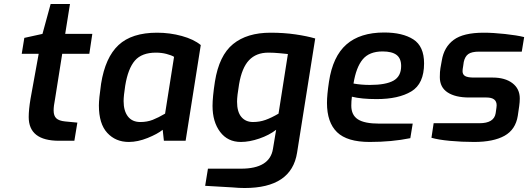

<svg xmlns="http://www.w3.org/2000/svg" viewBox="-20 -706 2649 963"><path d="M124 -119Q124 -156 133 -210L174 -436H89L102 -516L193 -536L234 -686H331L307 -536H443L428 -436H292L256 -209Q249 -174 249 -152Q249 -125 262.5 -112.5Q276 -100 306 -97L368 -91L353 0H276Q124 0 124 -119Z M476 -177Q476 -209 487 -286Q508 -418 574.5 -480Q641 -542 768 -542Q832 -542 892 -525.5Q952 -509 987 -480L911 0H802L796 -55Q770 -34 720.5 -14Q671 6 626 6Q560 6 518 -39.5Q476 -85 476 -177ZM808 -136 853 -421Q840 -429 815 -435.5Q790 -442 762 -442Q691 -442 656.5 -402Q622 -362 608 -276Q600 -225 600 -199Q600 -150 621.5 -122Q643 -94 684 -94Q718 -94 746 -105Q774 -116 808 -136Z M1009 226 1023 140H1189Q1333 140 1349 41L1365 -55Q1330 -28 1280.5 -11Q1231 6 1188 6Q1122 6 1084 -44.5Q1046 -95 1046 -175Q1046 -219 1058 -297Q1079 -428 1149 -485Q1219 -542 1337 -542Q1404 -542 1462 -533.5Q1520 -525 1561 -513L1470 60Q1442 237 1207 237Q1178 237 1147 234ZM1377 -136 1424 -435Q1415 -436 1384 -439Q1353 -442 1326 -442Q1265 -442 1229 -404Q1193 -366 1179 -283Q1169 -224 1169 -196Q1169 -145 1190.5 -119.5Q1212 -94 1249 -94Q1282 -94 1311.5 -104.5Q1341 -115 1377 -136Z M1620 -190Q1620 -230 1630 -296Q1649 -423 1717.5 -483Q1786 -543 1907 -543Q1999 -543 2053 -508.5Q2107 -474 2107 -388Q2107 -286 2043 -247.5Q1979 -209 1869 -209Q1793 -209 1745 -221Q1742 -199 1742 -176Q1742 -129 1775 -107.5Q1808 -86 1882 -86H2050L2038 -13Q1945 6 1834 6Q1721 6 1670.5 -43Q1620 -92 1620 -190ZM1992 -375Q1992 -413 1969 -430.5Q1946 -448 1899 -448Q1832 -448 1799 -408Q1766 -368 1753 -287Q1792 -280 1835 -280Q1915 -280 1953.5 -301.5Q1992 -323 1992 -375Z M2144 -15 2155 -88H2385Q2458 -88 2466 -138L2470 -166L2471 -178Q2471 -217 2420 -217H2333Q2264 -217 2225 -242.5Q2186 -268 2186 -319Q2186 -347 2189 -364L2196 -403Q2207 -470 2255.5 -506Q2304 -542 2406 -542Q2453 -542 2513 -535.5Q2573 -529 2609 -520L2597 -447H2383Q2346 -447 2329 -435Q2312 -423 2306 -395L2303 -374Q2300 -358 2300 -349Q2300 -332 2313 -324.5Q2326 -317 2357 -317H2451Q2513 -317 2550 -289Q2587 -261 2587 -212Q2587 -194 2584 -173L2577 -125Q2566 -56 2510.5 -25Q2455 6 2358 6Q2296 6 2237 0.5Q2178 -5 2144 -15Z"/></svg>

Font: Exo SemiBold
Style: Italic
Weight: 600
Italic angle: -9°
Designer: Natanael Gama
Foundry: Natanael Gama
Version: Version 1.500; ttfautohint (v1.6)